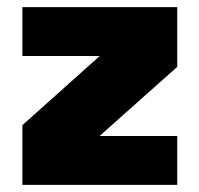

<svg xmlns="http://www.w3.org/2000/svg" viewBox="-20 -520 561 540"><path d="M43 -500H478.5V-332L260 -137.5H478.5V0H43V-168L260.5 -362.5H43Z"/></svg>

Font: Overused Grotesk Black
Style: Regular
Weight: 900
Version: Version 0.004